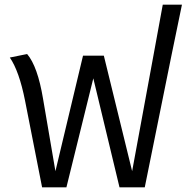

<svg xmlns="http://www.w3.org/2000/svg" viewBox="-20 -801 801 821"><path d="M676 -781H758L713 -563L599 0H491L379 -466L264 0H160L87 -371Q62 -497 22 -555L96 -570Q141 -517 164 -379L217 -69L335 -563H424L545 -69L636 -563Z"/></svg>

Font: FiraGO Book
Style: Regular
Weight: 350
Designer: bBox Type
Foundry: bBox Type GmbH
Version: Version 1.001;PS 001.001;hotconv 1.0.88;makeotf.lib2.5.64775